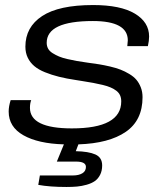

<svg xmlns="http://www.w3.org/2000/svg" viewBox="-20 -558 651 757"><path d="M242.2 179.2Q176.3 179.2 130.9 170.9L137.2 133.8H267.1Q290.5 133.8 304.7 125.2Q318.8 116.7 318.8 100.1Q318.8 79.1 279.8 79.1H204.1L231.9 11.2Q130.4 8.3 72.3 -24.7Q14.2 -57.6 14.2 -118.2Q14.2 -138.7 22 -163.1H103Q98.1 -150.9 98.1 -132.8Q98.1 -51.8 263.2 -51.8Q458 -51.8 458 -158.2Q458 -171.9 453.4 -182.1Q448.7 -192.4 439 -200Q429.2 -207.5 416.3 -213.1Q403.3 -218.8 385.3 -223.1Q367.2 -227.5 347.4 -231.2Q327.6 -234.9 302.2 -238.8Q288.1 -240.7 280.8 -242.2Q241.7 -248 212.4 -255.4Q183.1 -262.7 157.2 -273.2Q131.3 -283.7 115 -297.6Q98.6 -311.5 89.4 -330.6Q80.1 -349.6 80.1 -374Q80.1 -451.2 146 -494.6Q211.9 -538.1 347.2 -538.1Q455.1 -538.1 511.5 -504.4Q567.9 -470.7 567.9 -414.1Q567.9 -397.5 563 -376H481.9Q481.9 -379.9 482.9 -387.7Q483.9 -395.5 483.9 -398.9Q483.9 -475.1 346.2 -475.1Q164.1 -475.1 164.1 -389.2Q164.1 -376.5 169.7 -366.2Q175.3 -356 187.5 -348.4Q199.7 -340.8 212.9 -335.2Q226.1 -329.6 246.6 -325Q267.1 -320.3 283.7 -317.4Q300.3 -314.5 325.2 -311Q352.1 -307.6 371.1 -304.4Q390.1 -301.3 414.3 -295.7Q438.5 -290 455.3 -283.4Q472.2 -276.9 489.7 -266.4Q507.3 -255.9 517.8 -243.4Q528.3 -231 535.2 -213.4Q542 -195.8 542 -174.8Q542 -83.5 475.8 -38.1Q409.7 7.3 289.1 11.2L278.8 38.1Q329.1 39.1 356 51Q382.8 63 382.8 94.2Q382.8 115.2 374.8 131.1Q366.7 147 353.8 156Q340.8 165 321.5 170.4Q302.2 175.8 283.9 177.5Q265.6 179.2 242.2 179.2Z"/></svg>

Font: Archivo Expanded Light
Style: Italic
Weight: 300
Width: 7
Italic angle: -10°
Designer: Hector Gatti
Foundry: Omnibus-Type
Version: Version 2.001